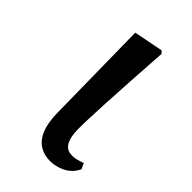

<svg xmlns="http://www.w3.org/2000/svg" viewBox="-177 -600 675 675"><g transform="rotate(45 160.5 -262.5)"><path d="M210 13.7Q108.4 13.7 106.4 -125Q106.4 -126 106.4 -127L100.6 -517.6L210 -539.1L218.8 -530.3Q197.3 -207 198.2 -134.8Q199.2 -62.5 238.3 -55.7Q245.1 -54.7 251 -54.7Q267.6 -54.7 296.9 -65.4L306.6 -43.9Q286.1 -2 237.3 9.8Q223.6 13.7 210 13.7Z"/></g></svg>

Font: GenYoMin JP SemiBold
Style: Regular
Weight: 600
Version: Version 1.001;PS 1;hotconv 16.6.51;makeotf.lib2.5.65220 DEVE